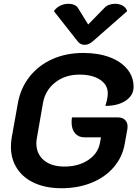

<svg xmlns="http://www.w3.org/2000/svg" viewBox="-20 -990 729 1019"><path d="M38 -211Q38 -236 42 -259L75 -443Q89 -522 136.5 -582.5Q184 -643 257.5 -676Q331 -709 422 -709Q501 -709 561.5 -686.5Q622 -664 655.5 -623Q689 -582 689 -529Q689 -484 647.5 -456Q606 -428 539 -428Q552 -467 552 -495Q552 -540 511 -567Q470 -594 402 -594Q326 -594 273 -552.5Q220 -511 208 -443L176 -259Q173 -244 173 -230Q173 -173 213 -139.5Q253 -106 322 -106Q396 -106 448 -140.5Q500 -175 510 -230L516 -261H429Q397 -261 378.5 -282.5Q360 -304 360 -340Q360 -358 362 -367H605Q629 -367 643 -354Q657 -341 657 -319Q657 -310 656 -305L642 -227Q630 -157 584.5 -103.5Q539 -50 467 -20.5Q395 9 306 9Q225 9 164.5 -18Q104 -45 71 -95Q38 -145 38 -211ZM535 -949Q544 -959 559.5 -964.5Q575 -970 591 -970Q613 -970 631 -960Q649 -950 655 -931L474 -772Q452 -752 429 -752Q406 -752 391 -772L266 -931Q279 -950 300 -960Q321 -970 344 -970Q360 -970 373 -964.5Q386 -959 393 -949L448 -860Z"/></svg>

Font: K2D
Style: Bold Italic
Weight: 700
Italic angle: -10°
Designer: Katatrad Aksorn Co.,Ltd.
Foundry: Cadson Demak Co.,Ltd.
Version: Version 1.000; ttfautohint (v1.6)